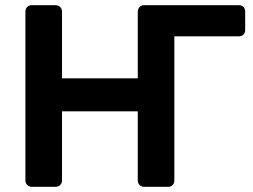

<svg xmlns="http://www.w3.org/2000/svg" viewBox="-20 -720 974 740"><path d="M901 -700Q912 -700 918.5 -693Q925 -686 925 -675V-604Q925 -594 918.5 -587Q912 -580 901 -580H652V-24Q652 -14 645.5 -7Q639 0 628 0H535Q525 0 518 -7Q511 -14 511 -24V-291H219V-24Q219 -14 212 -7Q205 0 194 0H102Q92 0 85 -7Q78 -14 78 -24V-675Q78 -686 84.5 -693Q91 -700 102 -700H194Q205 -700 212 -693Q219 -686 219 -675V-418H511V-675Q511 -686 518 -693Q525 -700 535 -700Z"/></svg>

Font: Rubik AZ
Style: Regular
Weight: 500
Designer: Hubert and Fischer
Foundry: Hubert & Fischer
Version: Version 2.000